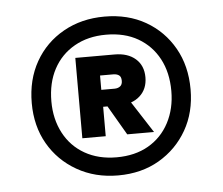

<svg xmlns="http://www.w3.org/2000/svg" viewBox="-39 -755 588 507"><g transform="rotate(-5 255.0 -501.5)"><path d="M255 -291Q194 -291 146 -318.5Q98 -346 71 -393Q44 -440 44 -501Q44 -563 71 -610.5Q98 -658 146 -685Q194 -712 255 -712Q317 -712 364 -685Q411 -658 438 -610.5Q465 -563 465 -501Q465 -440 438 -393Q411 -346 364 -318.5Q317 -291 255 -291ZM288 -397 232 -493H297L359 -397ZM255 -339Q304 -339 339.5 -359.5Q375 -380 394.5 -417Q414 -454 414 -501Q414 -550 394.5 -586.5Q375 -623 339.5 -643.5Q304 -664 255 -664Q207 -664 171 -643.5Q135 -623 115.5 -586.5Q96 -550 96 -501Q96 -454 115.5 -417Q135 -380 171 -359.5Q207 -339 255 -339ZM169 -397V-610H273Q308 -610 328.5 -592Q349 -574 349 -543Q349 -512 328.5 -493.5Q308 -475 273 -475H231V-397ZM230 -520H265Q274 -520 280 -524.5Q286 -529 286 -539Q286 -550 280 -554Q274 -558 265 -558H230Z"/></g></svg>

Font: DM Sans 18pt
Style: Bold
Weight: 700
Designer: Colophon Foundry, Jonny Pinhorn
Foundry: Colophon Foundry
Version: Version 4.004;gftools[0.9.30]